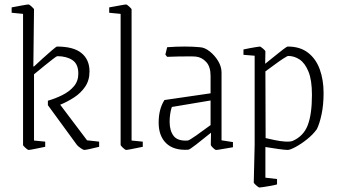

<svg xmlns="http://www.w3.org/2000/svg" viewBox="-20 -660 1514 858"><path d="M357 10Q352 10 340.5 2Q329 -6 324 -12L194 -190V-210Q226 -219 257.5 -234.5Q289 -250 309.5 -273.5Q330 -297 330 -331Q330 -374 303.5 -391.5Q277 -409 236 -409Q233 -409 217.5 -397Q202 -385 179 -366.5Q156 -348 132 -328V-32L182 -27V-4Q157 1 135.5 5.5Q114 10 107 10Q104 10 93.5 0.5Q83 -9 83 -12V-598L32 -603V-627Q60 -632 80.5 -636Q101 -640 108 -640Q111 -640 121.5 -630.5Q132 -621 132 -618L129 -363H132Q148 -378 171 -399Q194 -420 213 -436Q232 -452 234 -452Q309 -452 344.5 -422.5Q380 -393 380 -341Q380 -301 360.5 -272.5Q341 -244 311 -224.5Q281 -205 249 -192L369 -33L423 -27V-4Q399 2 380.5 6Q362 10 357 10Z M543 10Q540 10 529.5 0.5Q519 -9 519 -13V-598L468 -603V-627Q468 -627 485 -630Q502 -633 520.5 -636.5Q539 -640 544 -640Q547 -640 557.5 -630.5Q568 -621 568 -618V-32L618 -27V-4Q618 -4 601 -0.5Q584 3 566 6.5Q548 10 543 10Z M821 9Q757 13 723 -19.5Q689 -52 689 -112Q689 -173 715 -213L921 -243V-321Q921 -362 901.5 -383Q882 -404 856 -407Q847 -408 824 -408Q801 -408 774 -407.5Q747 -407 727 -406L719 -416L727 -449Q767 -452 805 -452Q843 -452 873 -449Q895 -448 917.5 -430Q940 -412 955 -387Q970 -362 970 -336V-33L1021 -25V-2Q990 3 971 6.5Q952 10 946 10Q941 10 931.5 0.5Q922 -9 922 -13L923 -67Q887 -38 857 -14.5Q827 9 821 9ZM738 -116Q738 -76 756 -52.5Q774 -29 819 -32Q826 -33 856 -54Q886 -75 921 -101V-211L748 -182Q743 -168 740.5 -150.5Q738 -133 738 -116Z M1266 -452Q1321 -452 1356.5 -424.5Q1392 -397 1409 -350Q1426 -303 1426 -245Q1426 -191 1417 -149Q1408 -107 1396 -83Q1379 -59 1352 -37.5Q1325 -16 1300.5 -3Q1276 10 1266 10Q1254 10 1225 6Q1196 2 1166 -3V134L1218 140V164Q1209 167 1192 170Q1175 173 1159 175.5Q1143 178 1139 178Q1136 178 1125 168.5Q1114 159 1114 155L1118 -12V-411L1068 -415V-439Q1076 -441 1092.5 -444Q1109 -447 1123.5 -449.5Q1138 -452 1142 -452Q1144 -452 1155 -443Q1166 -434 1166 -430L1165 -375Q1184 -390 1206 -408Q1228 -426 1245 -439Q1262 -452 1266 -452ZM1268 -410Q1264 -410 1245.5 -398Q1227 -386 1205 -369.5Q1183 -353 1166 -341L1167 -43Q1184 -39 1207.5 -34Q1231 -29 1253 -27.5Q1275 -26 1287 -30Q1336 -51 1355 -100Q1374 -149 1374 -236Q1374 -302 1358.5 -340Q1343 -378 1319 -394Q1295 -410 1268 -410Z"/></svg>

Font: Grenze Gotisch ExtraLight
Style: Regular
Weight: 200
Designer: Renata Polastri
Foundry: Omnibus-Type
Version: Version 1.001